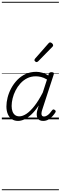

<svg xmlns="http://www.w3.org/2000/svg" viewBox="-20 -1303 663 2096"><path d="M177 17Q138 17 109.5 -2Q81 -21 65.5 -57Q50 -93 50 -141Q50 -187 63 -238.5Q76 -290 102.5 -339.5Q129 -389 168.5 -430Q208 -471 260 -495Q312 -519 376 -519Q409 -519 443.5 -508.5Q478 -498 507 -479L512 -496Q516 -507 523 -511Q530 -515 543 -515Q561 -515 565.5 -507.5Q570 -500 566 -488L441 -105Q433 -81 432.5 -64.5Q432 -48 439 -39.5Q446 -31 460 -31Q476 -31 492.5 -41Q509 -51 523 -66.5Q537 -82 548 -98Q554 -106 560.5 -108Q567 -110 576 -104Q587 -97 588 -90Q589 -83 584 -75Q573 -57 553.5 -35Q534 -13 508.5 2Q483 17 451 17Q428 17 413 9Q398 1 390 -13.5Q382 -28 381 -47.5Q380 -67 385 -90Q389 -106 394 -121Q399 -136 403 -152Q362 -90 322 -53Q282 -16 245.5 0.5Q209 17 177 17ZM107 -146Q107 -112 116.5 -86.5Q126 -61 144.5 -47Q163 -33 191 -33Q228 -33 270 -61.5Q312 -90 357 -147.5Q402 -205 447 -293L493 -435Q457 -456 427.5 -463Q398 -470 371 -470Q318 -470 276 -448.5Q234 -427 202.5 -392Q171 -357 149.5 -314.5Q128 -272 117.5 -228Q107 -184 107 -146ZM378 -625Q373 -625 364.5 -632Q356 -639 356 -646Q356 -650 357.5 -654Q359 -658 363 -663L507 -827Q513 -835 517.5 -837.5Q522 -840 527 -840Q534 -840 542 -835Q550 -830 555 -822.5Q560 -815 560 -808Q560 -803 558 -799.5Q556 -796 552 -792L397 -634Q387 -625 378 -625ZM0 763H623V773H0ZM0 -20H623V0H0ZM0 -505H623V-500H0ZM0 -1283H623V-1273H0Z"/></svg>

Font: Playwrite NL Guides
Style: Regular
Weight: 400
Designer: Veronika Burian, José Scaglione
Foundry: TypeTogether
Version: Version 1.003